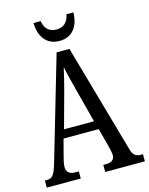

<svg xmlns="http://www.w3.org/2000/svg" viewBox="-132 -988 832 1070"><g transform="rotate(-15 284.0 -452.5)"><path d="M283 -771C361 -771 397 -830 398 -905H358C349 -857 321 -837 283 -837C245 -837 217 -857 209 -905H168C169 -830 206 -771 283 -771ZM2 0H198V-41H177C141 -41 127 -59 127 -86C127 -104 134 -129 138 -145L163 -240H366L393 -138C398 -118 404 -93 404 -80C404 -56 389 -41 357 -41H339V0H568V-41H560C527 -41 512 -51 502 -87L324 -714H250L76 -119C57 -55 44 -41 15 -41H2ZM179 -289 234 -490C247 -539 259 -587 267 -624C274 -587 287 -540 302 -480L352 -289Z"/></g></svg>

Font: Noto Serif Lao ExtCond
Style: Regular
Weight: 400
Width: 2
Designer: Monotype Design Team
Foundry: Monotype Imaging Inc.
Version: Version 2.004